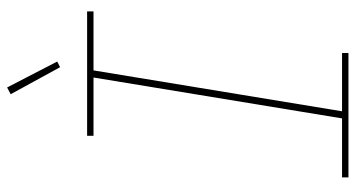

<svg xmlns="http://www.w3.org/2000/svg" viewBox="-250 -750 1000 540"><g transform="rotate(-90 250.0 -480.0)"><path d="M371 0H21V-18H187L302 -717H138V-735H488V-717H322L207 -18H371ZM331 -811 255 -950 274 -960 347 -819Z"/></g></svg>

Font: Iosevka Term Curly Th Obl
Style: Regular
Weight: 100
Italic angle: -9°
Designer: Belleve Invis
Foundry: Belleve Invis
Version: Version 32.3.0